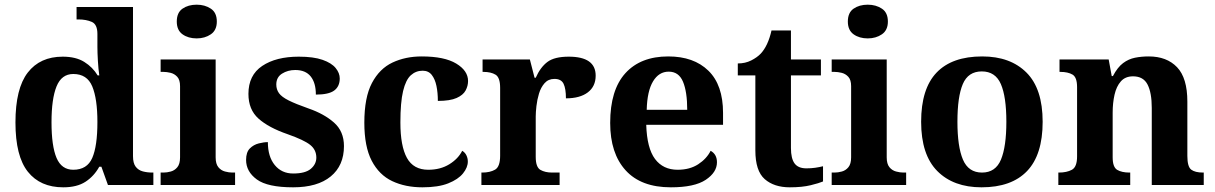

<svg xmlns="http://www.w3.org/2000/svg" viewBox="-20 -790 5187 820"><path d="M250 10Q152 10 99 -56.5Q46 -123 46 -267Q46 -412 98.5 -480Q151 -548 248 -548Q304 -548 340 -525.5Q376 -503 397 -468H404Q400 -496 398 -531Q396 -566 396 -590V-645Q396 -686 372 -696.5Q348 -707 315 -707H307V-760H548V-123Q548 -93 559.5 -78Q571 -63 590 -58Q609 -53 631 -53H635V0H441L413 -78H404Q382 -38 345.5 -14Q309 10 250 10ZM293 -65Q352 -65 374 -115.5Q396 -166 396 -269Q396 -368 374 -421Q352 -474 293 -474Q243 -474 221.5 -421Q200 -368 200 -268Q200 -166 221.5 -115.5Q243 -65 293 -65Z M820 -626Q784 -626 759.5 -643.5Q735 -661 735 -698Q735 -736 759.5 -753Q784 -770 820 -770Q855 -770 880.5 -753Q906 -736 906 -698Q906 -661 880.5 -643.5Q855 -626 820 -626ZM666 0V-53H678Q693 -53 709.5 -57.5Q726 -62 737.5 -76Q749 -90 749 -118V-422Q749 -449 737 -462Q725 -475 708.5 -479Q692 -483 678 -483H666V-536H901V-118Q901 -90 912.5 -76Q924 -62 941 -57.5Q958 -53 972 -53H984V0Z M1232 10Q1123 10 1077 -23.5Q1031 -57 1031 -107Q1031 -140 1047 -156Q1063 -172 1085 -177.5Q1107 -183 1124 -183Q1124 -121 1153.5 -85Q1183 -49 1232 -49Q1284 -49 1307.5 -69Q1331 -89 1331 -117Q1331 -150 1305 -171Q1279 -192 1208 -217Q1127 -245 1084 -283.5Q1041 -322 1041 -389Q1041 -469 1100 -508.5Q1159 -548 1256 -548Q1319 -548 1357.5 -534.5Q1396 -521 1413.5 -499.5Q1431 -478 1431 -455Q1431 -421 1407.5 -403.5Q1384 -386 1329 -386Q1329 -436 1307 -463.5Q1285 -491 1241 -491Q1209 -491 1184.5 -475.5Q1160 -460 1160 -429Q1160 -408 1171.5 -392Q1183 -376 1213 -361Q1243 -346 1297 -327Q1364 -304 1406.5 -266.5Q1449 -229 1449 -166Q1449 -83 1392.5 -36.5Q1336 10 1232 10Z M1784 10Q1711 10 1655 -16.5Q1599 -43 1567.5 -103.5Q1536 -164 1536 -266Q1536 -374 1568.5 -435.5Q1601 -497 1656.5 -523Q1712 -549 1781 -549Q1878 -549 1928.5 -518.5Q1979 -488 1979 -444Q1979 -423 1968.5 -403.5Q1958 -384 1930 -371.5Q1902 -359 1850 -359Q1850 -394 1844 -423Q1838 -452 1824 -470Q1810 -488 1785 -488Q1756 -488 1734.5 -468.5Q1713 -449 1701.5 -401Q1690 -353 1690 -267Q1690 -166 1718 -115.5Q1746 -65 1809 -65Q1861 -65 1899 -88.5Q1937 -112 1954 -146Q1966 -139 1972 -126.5Q1978 -114 1978 -100Q1978 -75 1957.5 -49.5Q1937 -24 1894.5 -7Q1852 10 1784 10Z M2036 0V-53H2039Q2073 -53 2094.5 -65.5Q2116 -78 2116 -125V-415Q2116 -459 2096.5 -471Q2077 -483 2044 -483H2041V-536H2243L2263 -458H2268Q2288 -503 2318 -525.5Q2348 -548 2409 -548Q2524 -548 2524 -467Q2524 -421 2490.5 -395.5Q2457 -370 2397 -370Q2397 -411 2387 -432Q2377 -453 2348 -453Q2322 -453 2306 -435Q2290 -417 2282 -390.5Q2274 -364 2271 -337Q2268 -310 2268 -293V-120Q2268 -76 2288 -64.5Q2308 -53 2338 -53H2370V0Z M2845 10Q2718 10 2652 -62.5Q2586 -135 2586 -265Q2586 -406 2651 -477.5Q2716 -549 2834 -549Q2943 -549 3005.5 -488Q3068 -427 3068 -308V-257H2740Q2743 -157 2777.5 -111Q2812 -65 2874 -65Q2926 -65 2962 -88.5Q2998 -112 3015 -146Q3042 -131 3042 -97Q3042 -54 2994 -22Q2946 10 2845 10ZM2915 -321Q2915 -398 2897 -441Q2879 -484 2836 -484Q2794 -484 2769 -442.5Q2744 -401 2742 -321Z M3353 10Q3286 10 3246 -25Q3206 -60 3206 -148V-468H3131V-519Q3163 -519 3188.5 -532Q3214 -545 3229 -561Q3260 -594 3275 -660H3358V-536H3486V-468H3358V-158Q3358 -113 3373.5 -92Q3389 -71 3424 -71Q3444 -71 3461.5 -73.5Q3479 -76 3495 -80V-15Q3479 -8 3442.5 1Q3406 10 3353 10Z M3686 -626Q3650 -626 3625.5 -643.5Q3601 -661 3601 -698Q3601 -736 3625.5 -753Q3650 -770 3686 -770Q3721 -770 3746.5 -753Q3772 -736 3772 -698Q3772 -661 3746.5 -643.5Q3721 -626 3686 -626ZM3532 0V-53H3544Q3559 -53 3575.5 -57.5Q3592 -62 3603.5 -76Q3615 -90 3615 -118V-422Q3615 -449 3603 -462Q3591 -475 3574.5 -479Q3558 -483 3544 -483H3532V-536H3767V-118Q3767 -90 3778.5 -76Q3790 -62 3807 -57.5Q3824 -53 3838 -53H3850V0Z M4172 10Q4052 10 3983 -59.5Q3914 -129 3914 -270Q3914 -411 3980 -480Q4046 -549 4175 -549Q4295 -549 4364 -480Q4433 -411 4433 -270Q4433 -129 4366.5 -59.5Q4300 10 4172 10ZM4174 -53Q4232 -53 4255 -108.5Q4278 -164 4278 -270Q4278 -377 4254.5 -431Q4231 -485 4173 -485Q4115 -485 4092 -431Q4069 -377 4069 -270Q4069 -164 4092.5 -108.5Q4116 -53 4174 -53Z M4500 0V-53H4502Q4536 -53 4558 -65Q4580 -77 4580 -122V-418Q4580 -460 4560.5 -471.5Q4541 -483 4508 -483H4505V-536H4715L4728 -465H4733Q4753 -503 4776.5 -520.5Q4800 -538 4827.5 -543.5Q4855 -549 4886 -549Q4963 -549 5007 -503Q5051 -457 5051 -356V-124Q5051 -78 5067.5 -65.5Q5084 -53 5118 -53H5121V0H4899V-329Q4899 -394 4881 -429Q4863 -464 4819 -464Q4786 -464 4767 -442.5Q4748 -421 4740 -385.5Q4732 -350 4732 -309V-118Q4732 -76 4751.5 -64.5Q4771 -53 4804 -53H4807V0Z"/></svg>

Font: NotoSerif-Bold
Style: Regular
Weight: 700
Designer: Monotype Design Team
Foundry: Monotype Imaging Inc.
Version: Version 2.007; ttfautohint (v1.8) -l 8 -r 50 -G 200 -x 14 -D